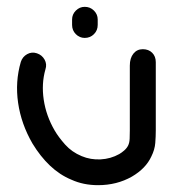

<svg xmlns="http://www.w3.org/2000/svg" viewBox="-20 -324 506 562"><path d="M228 -213Q213 -213 202 -224Q191 -235 191 -251V-267Q191 -282 202 -293Q213 -304 228 -304Q244 -304 255 -293Q266 -282 266 -267V-251Q266 -235 255 -224Q244 -213 228 -213ZM267 218Q224 218 189 202Q155 188 126.5 161Q98 134 75 96Q42 39 33 -23Q24 -85 41 -143Q46 -158 59.5 -165.5Q73 -173 88 -168Q103 -163 110.5 -149.5Q118 -136 113 -121Q101 -79 108 -32Q115 15 140 58Q151 77 170.5 99Q190 121 219 133Q245 144 274.5 142.5Q304 141 329 127Q336 123 343.5 116.5Q351 110 355 102Q359 94 359.5 82Q360 70 360 58V-132Q360 -154 370.5 -167Q381 -180 398 -180Q415 -180 425.5 -169.5Q436 -159 436 -142V58Q436 75 434.5 94.5Q433 114 423 134Q407 169 366 193Q322 218 267 218Z"/></svg>

Font: Dongol
Style: Regular
Weight: 400
Designer: Abdo Mohamed and Ibrahim Hamdi
Foundry: Protype Foundry
Version: Version 1.000;hotconv 1.0.109;makeotfexe 2.5.65596